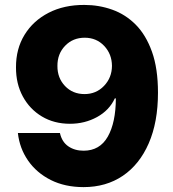

<svg xmlns="http://www.w3.org/2000/svg" viewBox="-20 -760 713 790"><path d="M327.4 -739.7Q387.1 -739.7 441.6 -720.3Q496.1 -701 538.4 -658.6Q580.6 -616.1 605.3 -547.1Q630 -478 630 -378.6Q630 -257.5 592 -170.3Q554 -83.1 485.3 -36.6Q416.5 9.9 323.9 9.9Q247.2 9.9 188.7 -19.5Q130.3 -49 95.3 -99.6Q60.4 -150.2 53.6 -212.7H226.6Q234.7 -176.1 261 -158Q287.3 -139.9 323.9 -139.9Q390.6 -139.9 423.5 -197.8Q456.3 -255.7 456.7 -355.1H452.4Q429.7 -306.1 379.3 -278.4Q328.8 -250.7 267.8 -250.7Q202.8 -250.7 152.5 -280.7Q102.3 -310.7 73.9 -363.1Q45.5 -415.5 45.8 -483Q45.5 -558.9 81 -616.8Q116.5 -674.7 180 -707.4Q243.6 -740.1 327.4 -739.7ZM328.5 -604.8Q279.8 -604.8 247.9 -571.6Q215.9 -538.4 216.3 -488.6Q215.9 -439.3 247.5 -406.1Q279.1 -372.9 327.8 -372.9Q375.7 -372.9 408 -406.6Q440.3 -440.3 440.7 -489Q440.3 -537.6 408.6 -571.2Q376.8 -604.8 328.5 -604.8Z"/></svg>

Font: Inter UI Extra Bold
Style: Regular
Weight: 800
Designer: Rasmus Andersson
Foundry: rsms
Version: 3.2;8d6f07862